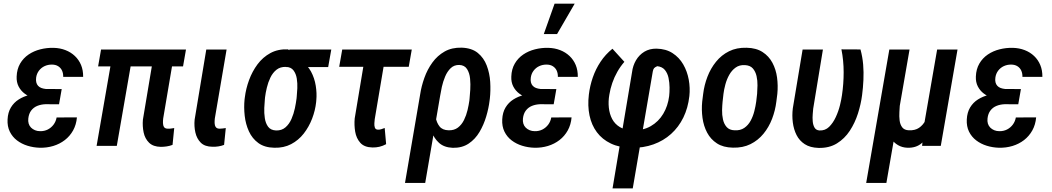

<svg xmlns="http://www.w3.org/2000/svg" viewBox="-20 -800 5767 1053"><path d="M208.5 -287.1 314 -286.6 303.7 -228 229.5 -228.5Q204.6 -227.5 184.3 -219.2Q164.1 -210.9 151.1 -193.8Q138.2 -176.8 135.3 -150.9Q133.3 -135.3 137.2 -122.3Q141.1 -109.4 150.1 -100.3Q159.2 -91.3 171.9 -85.9Q184.6 -80.6 199.7 -80.6Q223.1 -80.1 242.2 -89.8Q261.2 -99.6 273.9 -116.7Q286.6 -133.8 290.5 -155.8L401.9 -156.2Q398.4 -116.2 380.9 -84.7Q363.3 -53.2 335.4 -31.7Q307.6 -10.3 272.2 0.5Q236.8 11.2 197.8 10.3Q163.1 9.3 130.9 -0.7Q98.6 -10.7 73.2 -30Q47.9 -49.3 33.7 -78.1Q19.5 -106.9 21.5 -145Q23.4 -183.6 39.8 -210.7Q56.2 -237.8 82.8 -254.6Q109.4 -271.5 141.8 -279.3Q174.3 -287.1 208.5 -287.1ZM308.1 -252.4 216.8 -252.9Q189.5 -253.9 162.8 -262.5Q136.2 -271 115.2 -286.6Q94.2 -302.2 82 -325.9Q69.8 -349.6 71.3 -380.4Q72.8 -420.9 90.3 -451.2Q107.9 -481.4 136.7 -501Q165.5 -520.5 201.4 -529.5Q237.3 -538.6 274.4 -537.6Q309.6 -536.6 339.1 -525.1Q368.7 -513.7 390.6 -492.9Q412.6 -472.2 424.6 -443.4Q436.5 -414.6 436 -378.4H326.7Q327.1 -397.9 320.1 -413.1Q313 -428.2 298.8 -437Q284.7 -445.8 264.2 -445.8Q242.7 -445.8 224.4 -437.3Q206.1 -428.7 193.6 -412.4Q181.2 -396 178.2 -374.5Q176.3 -359.9 179 -348.6Q181.6 -337.4 188.7 -329.6Q195.8 -321.8 206.5 -317.6Q217.3 -313.5 231.4 -312L318.4 -311.5Z M1000 -528.3 983.9 -436H518.1L534.2 -528.3ZM712.4 -528.3 620.6 0H509.8L601.6 -528.3ZM828.1 -528.3H939L875 -150.4Q873.5 -137.7 873.8 -125Q874 -112.3 879.6 -103.3Q885.3 -94.2 901.4 -94.2Q910.6 -93.8 918.9 -95.2Q927.2 -96.7 935.5 -97.7L926.3 -5.4Q910.6 0.5 894.5 2.9Q878.4 5.4 862.3 5.4Q820.3 4.9 797.6 -17.3Q774.9 -39.6 767.8 -73.5Q760.7 -107.4 763.7 -143.6Z M1111.3 -528.3H1222.7L1158.2 -150.4Q1156.7 -137.7 1157 -125Q1157.2 -112.3 1163.3 -103.3Q1169.4 -94.2 1185.1 -94.2Q1193.8 -94.2 1202.1 -95.5Q1210.4 -96.7 1218.3 -97.7L1209 -5.4Q1193.8 0.5 1177.7 2.9Q1161.6 5.4 1145.5 4.9Q1103 4.4 1081.1 -17.6Q1059.1 -39.6 1051.5 -73.5Q1043.9 -107.4 1047.4 -143.6Z M1321.3 -254.9 1322.8 -266.1Q1328.6 -313.5 1345.9 -360.8Q1363.3 -408.2 1392.3 -447.3Q1421.4 -486.3 1463.1 -509Q1504.9 -531.7 1559.6 -529.3Q1572.8 -521.5 1583.3 -509.3Q1593.8 -497.1 1605.2 -484.9Q1616.7 -472.7 1630.9 -464.4Q1666 -444.3 1685.5 -408Q1705.1 -371.6 1711.7 -329.8Q1718.3 -288.1 1714.8 -251.5L1713.9 -240.2Q1709 -194.3 1691.7 -149.2Q1674.3 -104 1645.8 -67.4Q1617.2 -30.8 1576.7 -9.5Q1536.1 11.7 1484.4 10.3Q1431.2 9.3 1397.2 -15.4Q1363.3 -40 1345.2 -79.6Q1327.1 -119.1 1322 -165.3Q1316.9 -211.4 1321.3 -254.9ZM1433.6 -266.1 1432.6 -255.4Q1430.7 -236.3 1429.4 -208Q1428.2 -179.7 1432.4 -151.9Q1436.5 -124 1450.4 -105Q1464.4 -85.9 1493.7 -84.5Q1524.9 -83.5 1545.7 -101.6Q1566.4 -119.6 1578.6 -147.7Q1590.8 -175.8 1597.2 -206.1Q1603.5 -236.3 1606.4 -259.8L1607.4 -270.5Q1609.4 -288.6 1610.6 -315.7Q1611.8 -342.8 1607.7 -369.1Q1603.5 -395.5 1589.8 -413.8Q1576.2 -432.1 1548.3 -433.1Q1517.1 -434.1 1496.3 -417.5Q1475.6 -400.9 1462.9 -374.5Q1450.2 -348.1 1443.4 -319.1Q1436.5 -290 1433.6 -266.1ZM1796.9 -528.3 1779.8 -432.1H1549.8L1566.9 -528.3Z M2238.3 -528.3 2221.7 -433.6H1840.3L1856.9 -528.3ZM1988.3 -528.3H2099.6L2035.2 -146.5Q2034.2 -138.2 2033.2 -124.5Q2032.2 -110.8 2035.9 -100.1Q2039.6 -89.4 2052.7 -88.9Q2062.5 -88.4 2071.8 -91.6Q2081.1 -94.7 2089.8 -98.1L2097.7 -9.3Q2079.6 0.5 2061 4.9Q2042.5 9.3 2022.5 8.8Q1978 7.8 1956.1 -16.8Q1934.1 -41.5 1928 -77.6Q1921.9 -113.8 1925.3 -150.4Z M2201.2 203.1 2284.2 -281.7Q2291 -327.1 2307.4 -373Q2323.7 -418.9 2351.3 -457Q2378.9 -495.1 2418.7 -517.6Q2458.5 -540 2512.2 -538.6Q2567.4 -536.6 2600.3 -509.8Q2633.3 -482.9 2649.4 -440.7Q2665.5 -398.4 2668.5 -350.6Q2671.4 -302.7 2666.5 -259.3L2665 -248Q2660.2 -207 2646.7 -161.6Q2633.3 -116.2 2609.9 -76.4Q2586.4 -36.6 2550.3 -12.5Q2514.2 11.7 2463.4 10.7Q2416 8.8 2388.2 -16.1Q2360.4 -41 2346.7 -79.6Q2333 -118.2 2328.9 -160.6Q2324.7 -203.1 2324.2 -239.7Q2331.1 -234.9 2337.6 -230Q2344.2 -225.1 2350.8 -220.5Q2357.4 -215.8 2364.7 -211.4Q2364.7 -185.1 2369.6 -156.2Q2374.5 -127.4 2390.4 -106.9Q2406.2 -86.4 2439.9 -85.4Q2470.7 -84.5 2491.5 -100.3Q2512.2 -116.2 2524.9 -142.1Q2537.6 -168 2544.2 -196.3Q2550.8 -224.6 2554.2 -248.5L2555.2 -258.8Q2557.1 -276.9 2559.1 -307.4Q2561 -337.9 2558.1 -368.7Q2555.2 -399.4 2541.5 -421.1Q2527.8 -442.9 2498.5 -443.8Q2470.7 -444.3 2451.9 -426.3Q2433.1 -408.2 2421.4 -380.4Q2409.7 -352.5 2403.3 -323.7Q2397 -294.9 2394 -274.9L2312 203.1Z M2921.4 -287.1 3026.9 -286.6 3016.6 -228 2942.4 -228.5Q2917.5 -227.5 2897.2 -219.2Q2877 -210.9 2864 -193.8Q2851.1 -176.8 2848.1 -150.9Q2846.2 -135.3 2850.1 -122.3Q2854 -109.4 2863 -100.3Q2872.1 -91.3 2884.8 -85.9Q2897.5 -80.6 2912.6 -80.6Q2936 -80.1 2955.1 -89.8Q2974.1 -99.6 2986.8 -116.7Q2999.5 -133.8 3003.4 -155.8L3114.7 -156.2Q3111.3 -116.2 3093.8 -84.7Q3076.2 -53.2 3048.3 -31.7Q3020.5 -10.3 2985.1 0.5Q2949.7 11.2 2910.6 10.3Q2876 9.3 2843.8 -0.7Q2811.5 -10.7 2786.1 -30Q2760.7 -49.3 2746.6 -78.1Q2732.4 -106.9 2734.4 -145Q2736.3 -183.6 2752.7 -210.7Q2769 -237.8 2795.7 -254.6Q2822.3 -271.5 2854.7 -279.3Q2887.2 -287.1 2921.4 -287.1ZM3021 -252.4 2929.7 -252.9Q2902.3 -253.9 2875.7 -262.5Q2849.1 -271 2828.1 -286.6Q2807.1 -302.2 2794.9 -325.9Q2782.7 -349.6 2784.2 -380.4Q2785.6 -420.9 2803.2 -451.2Q2820.8 -481.4 2849.6 -501Q2878.4 -520.5 2914.3 -529.5Q2950.2 -538.6 2987.3 -537.6Q3022.5 -536.6 3052 -525.1Q3081.5 -513.7 3103.5 -492.9Q3125.5 -472.2 3137.5 -443.4Q3149.4 -414.6 3148.9 -378.4H3039.6Q3040 -397.9 3033 -413.1Q3025.9 -428.2 3011.7 -437Q2997.6 -445.8 2977.1 -445.8Q2955.6 -445.8 2937.3 -437.3Q2918.9 -428.7 2906.5 -412.4Q2894 -396 2891.1 -374.5Q2889.2 -359.9 2891.8 -348.6Q2894.5 -337.4 2901.6 -329.6Q2908.7 -321.8 2919.4 -317.6Q2930.2 -313.5 2944.3 -312L3031.2 -311.5ZM2962.4 -613.3 3021.5 -779.8H3131.8L3035.2 -613.3Z M3339.4 233.4 3446.3 -403.8Q3450.7 -439.9 3468 -469.5Q3485.4 -499 3513.9 -516.4Q3542.5 -533.7 3580.6 -533.2Q3632.3 -532.2 3668.7 -508.5Q3705.1 -484.9 3727.1 -446.8Q3749 -408.7 3757.3 -363.3Q3765.6 -317.9 3760.7 -272.9Q3753.4 -208 3727.8 -155.5Q3702.1 -103 3660.4 -65.4Q3618.7 -27.8 3563.5 -8.1Q3508.3 11.7 3442.4 10.7Q3377.4 9.8 3330.1 -12.9Q3282.7 -35.6 3253.4 -75Q3224.1 -114.3 3213.1 -167Q3202.1 -219.7 3209.5 -281.2Q3215.3 -329.6 3231.2 -375.5Q3247.1 -421.4 3273.7 -461.4Q3300.3 -501.5 3338.9 -532.7L3404.3 -460.9Q3382.3 -435.5 3365.7 -406.2Q3349.1 -377 3338.1 -345.2Q3327.1 -313.5 3321.8 -280.3Q3315.4 -244.1 3319.1 -209.5Q3322.8 -174.8 3337.4 -147.2Q3352.1 -119.6 3379.6 -103Q3407.2 -86.4 3449.2 -85.4Q3506.3 -83.5 3549.1 -108.2Q3591.8 -132.8 3617.4 -175.8Q3643.1 -218.8 3649.9 -272.9Q3652.3 -293.9 3652.1 -320.3Q3651.9 -346.7 3646.5 -372.6Q3641.1 -398.4 3626.5 -416.3Q3611.8 -434.1 3584.5 -437Q3572.3 -431.6 3567.4 -426.3Q3562.5 -420.9 3560.1 -407.7L3450.2 233.4Z M3831.1 -242.7 3836.4 -284.7Q3842.3 -333.5 3859.9 -379.2Q3877.4 -424.8 3907 -461.4Q3936.5 -498 3978.3 -518.8Q4020 -539.6 4074.7 -538.1Q4127.4 -537.1 4162.1 -514.6Q4196.8 -492.2 4216.3 -455.6Q4235.8 -418.9 4241.7 -374.8Q4247.6 -330.6 4243.2 -285.2L4237.8 -242.7Q4231.9 -194.3 4214.4 -148.4Q4196.8 -102.5 4167.2 -66.4Q4137.7 -30.3 4095.9 -9.5Q4054.2 11.2 3999.5 9.8Q3946.3 8.8 3911.9 -13.7Q3877.4 -36.1 3858.2 -72.5Q3838.9 -108.9 3832.8 -153.3Q3826.7 -197.8 3831.1 -242.7ZM3947.8 -285.2 3942.9 -241.7Q3940.9 -222.2 3940.2 -196Q3939.5 -169.9 3945.1 -144.8Q3950.7 -119.6 3965.6 -103Q3980.5 -86.4 4008.3 -85.4Q4040 -83.5 4061.8 -98.4Q4083.5 -113.3 4096.7 -137.7Q4109.9 -162.1 4116.9 -189.9Q4124 -217.8 4127.4 -243.2L4132.3 -285.6Q4133.8 -305.2 4134.3 -331.5Q4134.8 -357.9 4129.2 -382.8Q4123.5 -407.7 4108.9 -424.6Q4094.2 -441.4 4065.9 -442.9Q4035.6 -444.8 4014.4 -429.4Q3993.2 -414.1 3979.5 -389.6Q3965.8 -365.2 3958.3 -337.2Q3950.7 -309.1 3947.8 -285.2Z M4381.8 -528.3H4493.2L4439.9 -204.1Q4439 -193.4 4437.3 -174.1Q4435.5 -154.8 4437.3 -134.5Q4439 -114.3 4447.3 -100.1Q4455.6 -85.9 4474.1 -84.5Q4505.4 -83 4527.1 -104.2Q4548.8 -125.5 4563.7 -157.7Q4578.6 -189.9 4586.7 -222.9Q4594.7 -255.9 4597.7 -278.3Q4606.9 -339.8 4606.9 -403.8Q4606.9 -467.8 4594.7 -529.3L4699.2 -528.8Q4710.4 -487.8 4713.9 -445.8Q4717.3 -403.8 4715.3 -361.6Q4713.4 -319.3 4708 -278.3Q4701.7 -229 4685.3 -177.5Q4668.9 -126 4640.6 -82.8Q4612.3 -39.6 4569.8 -13.4Q4527.3 12.7 4468.8 11.2Q4422.9 9.8 4393.6 -9.3Q4364.3 -28.3 4348.6 -59.3Q4333 -90.3 4328.1 -128.4Q4323.2 -166.5 4328.1 -206.1Z M5119.6 -528.3H5231.4L5139.6 0H5037.1L5050.3 -128.9ZM5085.4 -246.6 5122.1 -248Q5118.2 -212.4 5109.4 -168Q5100.6 -123.5 5082.8 -82.3Q5064.9 -41 5034.7 -14.6Q5004.4 11.7 4956.5 10.3Q4927.7 9.3 4904.8 -4.2Q4881.8 -17.6 4867.4 -40.5Q4853 -63.5 4849.6 -91.8L4855 -225.1H4915Q4914.1 -208.5 4912.6 -185.3Q4911.1 -162.1 4913.8 -139.6Q4916.5 -117.2 4928 -101.8Q4939.5 -86.4 4964.4 -85.4Q4998.5 -84 5020.3 -98.9Q5042 -113.8 5054.9 -138.2Q5067.9 -162.6 5075 -191.2Q5082 -219.7 5085.4 -246.6ZM4857.4 -528.3H4968.3L4841.3 203.1H4730.5Z M5469.2 -287.1 5574.7 -286.6 5564.5 -228 5490.2 -228.5Q5465.3 -227.5 5445.1 -219.2Q5424.8 -210.9 5411.9 -193.8Q5398.9 -176.8 5396 -150.9Q5394 -135.3 5397.9 -122.3Q5401.9 -109.4 5410.9 -100.3Q5419.9 -91.3 5432.6 -85.9Q5445.3 -80.6 5460.4 -80.6Q5483.9 -80.1 5502.9 -89.8Q5522 -99.6 5534.7 -116.7Q5547.4 -133.8 5551.3 -155.8L5662.6 -156.2Q5659.2 -116.2 5641.6 -84.7Q5624 -53.2 5596.2 -31.7Q5568.4 -10.3 5533 0.5Q5497.6 11.2 5458.5 10.3Q5423.8 9.3 5391.6 -0.7Q5359.4 -10.7 5334 -30Q5308.6 -49.3 5294.4 -78.1Q5280.3 -106.9 5282.2 -145Q5284.2 -183.6 5300.5 -210.7Q5316.9 -237.8 5343.5 -254.6Q5370.1 -271.5 5402.6 -279.3Q5435.1 -287.1 5469.2 -287.1ZM5568.8 -252.4 5477.5 -252.9Q5450.2 -253.9 5423.6 -262.5Q5397 -271 5376 -286.6Q5355 -302.2 5342.8 -325.9Q5330.6 -349.6 5332 -380.4Q5333.5 -420.9 5351.1 -451.2Q5368.7 -481.4 5397.5 -501Q5426.3 -520.5 5462.2 -529.5Q5498 -538.6 5535.2 -537.6Q5570.3 -536.6 5599.9 -525.1Q5629.4 -513.7 5651.4 -492.9Q5673.3 -472.2 5685.3 -443.4Q5697.3 -414.6 5696.8 -378.4H5587.4Q5587.9 -397.9 5580.8 -413.1Q5573.7 -428.2 5559.6 -437Q5545.4 -445.8 5524.9 -445.8Q5503.4 -445.8 5485.1 -437.3Q5466.8 -428.7 5454.3 -412.4Q5441.9 -396 5439 -374.5Q5437 -359.9 5439.7 -348.6Q5442.4 -337.4 5449.5 -329.6Q5456.5 -321.8 5467.3 -317.6Q5478 -313.5 5492.2 -312L5579.1 -311.5Z"/></svg>

Font: Roboto Condensed Medium
Style: Italic
Weight: 500
Italic angle: -12°
Designer: Christian Robertson
Foundry: Google
Version: Version 3.0; 2020